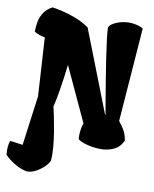

<svg xmlns="http://www.w3.org/2000/svg" viewBox="-128 -832 899 1122"><g transform="rotate(10 321.5 -271.0)"><path d="M631.8 -725.6 589.8 -169.9Q609.4 -146 622.8 -122.8Q636.2 -99.6 642.6 -64Q626.5 -24.9 591.1 -7.3Q555.7 10.3 512.2 10.3Q490.2 10.3 464.1 6.6Q438 2.9 414.3 -4.9Q390.6 -12.7 376 -23.9Q374.5 -32.2 374.5 -45.4Q374.5 -63 377.7 -84.5Q380.9 -106 387.2 -119.6L238.3 -440.9Q234.4 -404.8 228.5 -363Q222.7 -321.3 216.1 -281.2Q209.5 -241.2 202.1 -209L198.2 -191.9L196.3 -181.2L198.2 -182.1Q202.1 -165.5 209.7 -129.4Q217.3 -93.3 224.9 -48.1Q232.4 -2.9 236.6 42.5Q240.7 87.9 237.8 124Q235.8 137.7 216.3 158.9Q196.8 180.2 167.7 197Q138.7 213.9 108.9 213.9Q79.6 208.5 52.2 194.3Q24.9 180.2 4.6 164.3Q-15.6 148.4 -24.4 137.2Q-26.4 109.4 -25.1 93.3Q-23.9 77.1 -17.6 55.2Q-4.4 56.2 16.8 59.3Q38.1 62.5 58.6 65.4L98.1 -230L77.1 -576.2Q60.5 -578.6 44.2 -584.2Q27.8 -589.8 13.7 -598.6Q13.7 -627.9 19.3 -657.7Q24.9 -687.5 41.7 -713.1Q58.6 -738.8 91.3 -756.3Q114.7 -753.4 153.1 -744.4Q191.4 -735.4 234.4 -718.8Q277.3 -702.1 313.5 -676.3L502.9 -190.9L504.9 -192.9Q499 -227.5 489.7 -282.2Q480.5 -336.9 470.2 -399.7Q460 -462.4 450.9 -522.5Q441.9 -582.5 436.3 -629.4Q430.7 -676.3 430.7 -698.2Q439.9 -717.8 475.6 -732.2Q511.2 -746.6 549.8 -746.6Q569.3 -746.6 593 -741.2Q616.7 -735.8 631.8 -725.6Z"/></g></svg>

Font: Fruktur
Style: Regular
Weight: 400
Designer: Viktoriya Grabowska, Eben Sorkin
Foundry: Viktoriya Grabowska
Version: Version 1.008; ttfautohint (v1.8.4.7-5d5b)